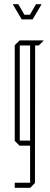

<svg xmlns="http://www.w3.org/2000/svg" viewBox="-20 -692 237 912"><path d="M74 -476V-500H187V-499L164 -476ZM50 200V177V176H123V200ZM73 0 50 -23V-24H123V0ZM50 -24V-477L73 -500H74V-24ZM123 200V-476H147L146 177L124 200ZM122 -622 151 -672H177V-671L148 -622ZM70 -622 41 -671V-672H67L96 -622ZM83 -600 70 -622H148L135 -600Z"/></svg>

Font: Foldit Thin
Style: Regular
Weight: 100
Designer: Sophia Tai
Foundry: Sophia Tai
Version: Version 1.003